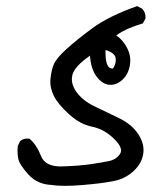

<svg xmlns="http://www.w3.org/2000/svg" viewBox="-20 -432 540 628"><path d="M148.4 172.9Q101.6 170.9 72.3 138.2Q43 105.5 39.6 86.4Q36.1 67.4 38.1 45.9L45.9 29.3Q57.6 19.5 76.2 21.5Q99.6 41 113.8 77.6Q127.9 114.3 184.1 112.3Q240.2 110.4 276.9 105Q313.5 99.6 336.9 94.7Q360.4 89.8 372.6 71.3Q384.8 52.7 352.5 21.5Q320.3 -9.8 281.2 -17.6Q242.2 -25.4 206.1 -58.1Q169.9 -90.8 156.2 -118.2Q142.6 -145.5 145 -173.3Q147.5 -201.2 155.8 -221.2Q164.1 -241.2 196.8 -271Q229.5 -300.8 282.2 -339.8Q335 -378.9 428.7 -412.1L445.3 -403.3Q457 -390.6 456.1 -372.1L447.3 -355.5Q423.8 -348.6 401.9 -339.4Q379.9 -330.1 360.4 -316.4Q383.8 -299.8 397 -272.5Q410.2 -245.1 404.3 -215.8Q398.4 -186.5 378.4 -169.4Q358.4 -152.3 336.4 -154.8Q314.5 -157.2 295.9 -181.6Q277.3 -206.1 274.4 -250Q223.6 -214.8 216.8 -187Q210 -159.2 230 -131.3Q250 -103.5 286.6 -85.4Q323.2 -67.4 366.7 -46.9Q410.2 -26.4 431.6 5.9Q453.1 38.1 448.7 69.8Q444.3 101.6 417.5 127Q390.6 152.3 352.1 160.2Q313.5 168 248.5 173.3Q183.6 178.7 148.4 172.9ZM349.6 -208Q360.4 -223.6 358.4 -241.2Q356.4 -258.8 325.2 -268.6Q323.2 -205.1 349.6 -208Z"/></svg>

Font: NaikaiFont
Style: Regular
Weight: 400
Version: Version 1.67